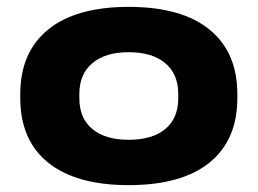

<svg xmlns="http://www.w3.org/2000/svg" viewBox="-20 -521 750 559"><path d="M354.5 18Q201.5 18 120.2 -47.5Q39 -113 39 -235.5V-247Q39 -369 120.2 -435Q201.5 -501 354.5 -501Q508.5 -501 589.8 -435Q671 -369 671 -247V-235.5Q671 -113 589.8 -47.5Q508.5 18 354.5 18ZM354.5 -114Q423 -114 461 -145.2Q499 -176.5 499 -235.5V-247Q499 -305.5 461 -337.2Q423 -369 354.5 -369Q287 -369 249 -337.2Q211 -305.5 211 -247V-235.5Q211 -176.5 249 -145.2Q287 -114 354.5 -114Z"/></svg>

Font: Anek Latin Expanded
Style: Bold
Weight: 700
Width: 7
Designer: Yesha Goshar
Foundry: Ek Type
Version: Version 1.003